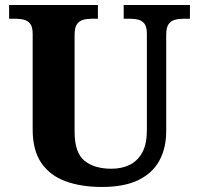

<svg xmlns="http://www.w3.org/2000/svg" viewBox="-20 -734 791 764"><path d="M385.2 10Q303 10 240.8 -12.8Q178.6 -35.6 144.3 -85.9Q110 -136.2 110 -218.2V-599.4Q110 -626 100.9 -638.5Q91.8 -651 76.3 -655.2Q60.8 -659.4 42.4 -659.4H16.2V-714H369.6V-659.4H343.8Q325.6 -659.4 310.3 -655Q295 -650.6 285.9 -637.3Q276.8 -624 276.8 -595.4V-210Q276.8 -126.4 316.1 -94.5Q355.4 -62.6 423.2 -62.6Q465.8 -62.6 497.6 -78.9Q529.4 -95.2 546.9 -128.8Q564.4 -162.4 564.4 -214.2V-599.4Q564.4 -626 555.6 -638.5Q546.8 -651 531.8 -655.2Q516.8 -659.4 498 -659.4H472.2V-714H735.8V-659.4H709.4Q690.6 -659.4 675.1 -655Q659.6 -650.6 650.5 -637.3Q641.4 -624 641.4 -595.4V-212.2Q641.4 -145.2 614.5 -95.4Q587.6 -45.6 531.3 -17.8Q475 10 385.2 10Z"/></svg>

Font: Noto Serif Hentaigana ExtraLight
Style: Regular
Weight: 200
Designer: Kazuhiro Yamada
Foundry: nipponia
Version: Version 1.000